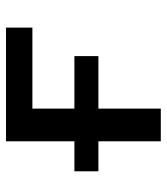

<svg xmlns="http://www.w3.org/2000/svg" viewBox="22 -578 556 640"><g transform="rotate(-90 300.0 -258.0)"><path d="M149 0H258V-208H433V-288H258V-428H528V-516H149V-288H49V-208H149Z"/></g></svg>

Font: IBM Plex Mono Medm
Style: Regular
Weight: 500
Monospace: yes
Designer: Mike Abbink, Paul van der Laan, Pieter van Rosmalen
Foundry: Bold Monday
Version: Version 2.004